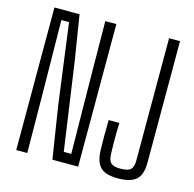

<svg xmlns="http://www.w3.org/2000/svg" viewBox="-115 -917 1054 1041"><g transform="rotate(15 412.0 -397.0)"><path d="M64 0V-800H205L245.5 -547L315.5 -57H357.5L352 -527L349.5 -800H411.5V0H267L221 -293L161 -744H118L123 -322L126 0ZM634 6Q589.5 6 561.8 -6.2Q534 -18.5 520.8 -45.8Q507.5 -73 506 -116.5Q505 -163.5 505 -201.5Q505 -239.5 506 -286.5H566Q565 -257 564.5 -228.2Q564 -199.5 564.5 -171Q565 -142.5 566 -113Q567 -77 581.5 -62.8Q596 -48.5 634 -48.5Q677 -48.5 692.2 -62.8Q707.5 -77 707.5 -113V-800H769V-116.5Q769 -50.5 737.8 -22.2Q706.5 6 634 6Z"/></g></svg>

Font: Big Shoulders Text Thin Light
Style: Regular
Weight: 300
Version: Version 2.002